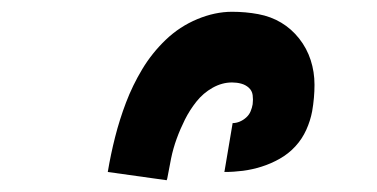

<svg xmlns="http://www.w3.org/2000/svg" viewBox="-20 -800 640 326"><path d="M263 -494 163 -508Q168 -538 175.5 -567.5Q183 -597 194 -626Q205 -655 221.5 -682.5Q238 -710 261.5 -732.5Q285 -755 315 -767.5Q345 -780 374 -780Q397 -780 418.5 -776Q440 -772 457.5 -761.5Q475 -751 488 -734.5Q501 -718 507.5 -698Q514 -678 514 -656Q514 -634 510 -611Q507 -595 500 -579.5Q493 -564 481.5 -551.5Q470 -539 455 -530.5Q440 -522 424 -517Q408 -512 392.5 -510Q377 -508 361 -508L375 -591Q381 -591 387 -593.5Q393 -596 398 -600.5Q403 -605 405.5 -611Q408 -617 409 -623Q410 -631 409 -638.5Q408 -646 402.5 -651Q397 -656 389.5 -658Q382 -660 374 -660Q357 -660 341 -651Q325 -642 313.5 -627.5Q302 -613 294 -597Q286 -581 280 -564.5Q274 -548 270.5 -531Q267 -514 264 -497Z"/></svg>

Font: Iosevka Heavy Extended
Style: Italic
Weight: 900
Width: 7
Italic angle: -9°
Monospace: yes
Designer: Belleve Invis
Foundry: Belleve Invis
Version: Version 32.5.0; ttfautohint (v1.8.4)